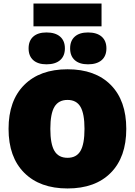

<svg xmlns="http://www.w3.org/2000/svg" viewBox="-20 -1065 769 1095"><path d="M559.1 -1044.9V-915H170.9V-1044.9ZM245.1 -879.9Q295.4 -879.9 322.8 -856.2Q350.1 -832.5 350.1 -789.1Q350.1 -745.6 322.8 -721.9Q295.4 -698.2 245.1 -698.2Q196.3 -698.2 169.7 -721.9Q143.1 -745.6 143.1 -789.1Q143.1 -832.5 169.7 -856.2Q196.3 -879.9 245.1 -879.9ZM481.9 -879.9Q532.2 -879.9 559.6 -856.2Q586.9 -832.5 586.9 -789.1Q586.9 -745.6 559.6 -721.9Q532.2 -698.2 481.9 -698.2Q433.1 -698.2 406.5 -721.9Q379.9 -745.6 379.9 -789.1Q379.9 -832.5 406.5 -856.2Q433.1 -879.9 481.9 -879.9ZM365.2 -669.9Q523.4 -669.9 611.8 -580.6Q700.2 -491.2 700.2 -330.1Q700.2 -168.9 611.8 -79.6Q523.4 9.8 365.2 9.8Q207.5 9.8 118.2 -79.6Q28.8 -168.9 28.8 -330.1Q28.8 -491.2 118.2 -580.6Q207.5 -669.9 365.2 -669.9ZM365.2 -495.1Q314 -495.1 290.5 -455.8Q267.1 -416.5 267.1 -330.1Q267.1 -243.7 290.5 -204.3Q314 -165 365.2 -165Q416 -165 439 -204.3Q461.9 -243.7 461.9 -330.1Q461.9 -416.5 439 -455.8Q416 -495.1 365.2 -495.1Z"/></svg>

Font: Work Sans Black
Style: Regular
Weight: 900
Designer: Wei Huang
Foundry: Wei Huang
Version: Version 2.012